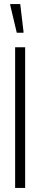

<svg xmlns="http://www.w3.org/2000/svg" viewBox="-20 -919 197 939"><path d="M54 0V-688H103V0ZM62 -759 30 -894V-899H79L95 -764V-759Z"/></svg>

Font: Saira UltraCondensed Light
Style: Regular
Weight: 300
Width: 1
Designer: Hector Gatti with collaboration of the Omnibus-Type team
Foundry: Omnibus-Type
Version: Version 1.101